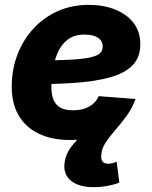

<svg xmlns="http://www.w3.org/2000/svg" viewBox="-20 -568 630 795"><path d="M270 11.7Q193.8 11.7 138.7 -15.4Q83.5 -42.5 54.9 -94.2Q26.4 -146 28.8 -219.2Q30.3 -287.1 54 -346.4Q77.6 -405.8 119.6 -450.9Q161.6 -496.1 219.5 -522Q277.3 -547.9 347.7 -547.9Q407.7 -547.9 456.1 -528.8Q504.4 -509.8 532.7 -473.4Q561 -437 561 -384.8Q561 -330.6 528.8 -297.6Q496.6 -264.6 435.1 -247.6Q373.5 -230.5 285.6 -224.6Q197.8 -218.8 86.9 -218.8L103 -317.4Q198.2 -317.4 257.8 -320.1Q317.4 -322.8 349.4 -329.3Q381.3 -335.9 393.3 -347.2Q405.3 -358.4 405.3 -375.5Q405.3 -398.9 385.5 -411.9Q365.7 -424.8 330.1 -424.8Q286.1 -424.8 259 -403.1Q231.9 -381.3 218 -347.9Q204.1 -314.5 198.7 -278.8Q193.4 -243.2 192.9 -215.3Q191.9 -185.5 199 -161.9Q206.1 -138.2 226.1 -124.8Q246.1 -111.3 283.2 -111.3Q322.3 -111.3 349.9 -127Q377.4 -142.6 388.2 -169.9L541 -158.2Q515.1 -82 444.3 -35.2Q373.5 11.7 270 11.7ZM368.2 207Q305.2 207 272.5 179.2Q239.7 151.4 248 101.6Q253.4 67.9 274.4 40.5Q295.4 13.2 326.2 -16.1L541 -157.7Q526.4 -118.2 503.2 -86.7Q480 -55.2 456.5 -28.6Q433.1 -2 416.7 23.2Q400.4 48.3 399.4 76.2Q397.9 91.8 404.5 100.8Q411.1 109.9 428.7 109.9Q437.5 109.9 445.8 107.7Q454.1 105.5 462.9 101.6L474.1 188Q454.1 196.3 425 201.7Q396 207 368.2 207Z"/></svg>

Font: Inter 18pt ExtraBold
Style: Italic
Weight: 800
Italic angle: -9.3988°
Designer: Rasmus Andersson
Foundry: rsms
Version: Version 4.001;git-66647c0bb